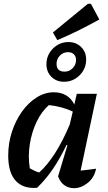

<svg xmlns="http://www.w3.org/2000/svg" viewBox="-20 -978 563 1005"><path d="M174 5Q102 11 62.5 -31.5Q23 -74 23 -164Q23 -229 42.5 -288.5Q62 -348 95.5 -394.5Q129 -441 172 -468Q215 -495 261 -495Q337 -495 369 -431L382 -487H487L402 -85Q422 -87 442 -89.5Q462 -92 483 -95Q473 -47 438.5 -20Q404 7 367 7Q339 7 317 -8.5Q295 -24 284 -55L333 -218L328 -219Q295 -150 257.5 -94.5Q220 -39 174 5ZM136 -97Q148 -90 160 -84.5Q172 -79 185 -75Q272 -153 345 -326L361 -394Q307 -420 236 -428Q198 -395 172 -341Q146 -287 136 -223Q126 -159 136 -97ZM316 -550Q275 -550 249 -576Q223 -602 223 -642Q223 -674 238.5 -700Q254 -726 280 -742Q306 -758 338 -758Q378 -758 404.5 -732Q431 -706 431 -666Q431 -634 415.5 -608Q400 -582 374 -566Q348 -550 316 -550ZM318 -603Q343 -603 360.5 -621Q378 -639 378 -664Q378 -683 366.5 -694Q355 -705 336 -705Q311 -705 293.5 -687Q276 -669 276 -644Q276 -603 318 -603ZM280 -768 257 -808 440 -958H456L500 -876Q446 -846 391.5 -819Q337 -792 280 -768Z"/></svg>

Font: Piazzolla SemiBold
Style: Italic
Weight: 600
Italic angle: -11.3°
Designer: Juan Pablo del Peral
Foundry: Huerta Tipografica
Version: Version 1.330